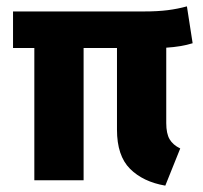

<svg xmlns="http://www.w3.org/2000/svg" viewBox="-20 -567 640 604"><path d="M88 0V-416H21V-531H434Q476 -531 507.5 -535Q539 -539 568 -547L586 -431Q551 -420 503 -417V-180Q503 -147 513.5 -129Q524 -111 547 -100L500 17Q430 5 389 -36Q348 -77 348 -159V-416H243V0Z"/></svg>

Font: Qzxlaeiskcpccdgjqmyffctclhy
Style: Regular
Weight: 700
Monospace: yes
Designer: Carrois Corporate & Edenspiekermann
Foundry: Carrois Corporate GbR & Edenspiekermann AG
Version: Version 2.001